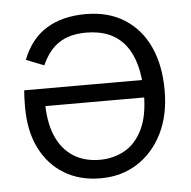

<svg xmlns="http://www.w3.org/2000/svg" viewBox="-44 -567 619 623"><g transform="rotate(-5 265.5 -255.5)"><path d="M260 12Q192 12 141.5 -18.5Q91 -49 63 -105Q35 -161 35 -239Q35 -256 35.5 -271Q36 -286 37 -294H444L443 -237H73L101 -255Q100 -188 119 -142Q138 -96 174.5 -72Q211 -48 262 -48Q306 -48 342.5 -68Q379 -88 401 -132.5Q423 -177 423 -249Q423 -354 380.5 -408.5Q338 -463 253 -463Q200 -463 165.5 -440.5Q131 -418 109 -369L51 -392Q77 -459 129 -491Q181 -523 257 -523Q331 -523 383.5 -489.5Q436 -456 463.5 -396Q491 -336 491 -254Q491 -174 461.5 -114.5Q432 -55 380 -21.5Q328 12 260 12Z"/></g></svg>

Font: TikTok Sans 24pt Light
Style: Regular
Weight: 300
Version: Version 4.000